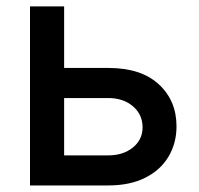

<svg xmlns="http://www.w3.org/2000/svg" viewBox="-20 -565 605 585"><path d="M151.3 -358H309.7Q409.8 -358 463.8 -308.2Q517.8 -258.5 517.8 -180Q517.8 -128.9 493.6 -88.1Q469.5 -47.2 422.9 -23.6Q376.4 0 309.7 0H71.4V-545.5H175.4V-91.6H309.7Q355.5 -91.6 384.9 -115.6Q414.4 -139.6 414.4 -176.8Q414.4 -216.3 384.9 -241.3Q355.5 -266.3 309.7 -266.3H151.3Z"/></svg>

Font: InterMG Medium
Style: Regular
Weight: 500
Designer: Rasmus Andersson
Foundry: rsms
Version: Version 3.019;December 26, 2023;FontCreator 15.0.0.2955 64-b